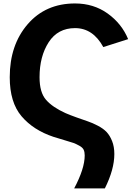

<svg xmlns="http://www.w3.org/2000/svg" viewBox="-20 -837 783 1088"><path d="M35.2 -399.4Q35.2 -582 136.7 -699.7Q238.3 -817.4 405.3 -817.4Q510.7 -817.4 590.3 -760.3Q669.9 -703.1 706.1 -615.2L565.4 -570.3Q506.8 -677.7 405.3 -677.7Q307.6 -677.7 255.9 -597.7Q204.1 -517.6 204.1 -399.4Q204.1 -313.5 240.7 -271.5Q277.3 -229.5 350.6 -196.3Q375 -185.5 413.1 -171.9Q451.2 -158.2 477.5 -149.4Q503.9 -140.6 534.7 -124.5Q565.4 -108.4 584 -88.9Q602.5 -69.3 615.2 -37.6Q627.9 -5.9 627.9 36.1Q627.9 123 574.2 230.5H400.4Q460 118.2 460 43.9Q460 24.4 454.1 11.7Q448.2 -1 429.7 -11.2Q411.1 -21.5 396.5 -26.9Q381.8 -32.2 344.2 -43Q306.6 -53.7 283.2 -61.5Q168.9 -99.6 102.1 -178.2Q35.2 -256.8 35.2 -399.4Z"/></svg>

Font: Gothic A1 Black
Style: Regular
Weight: 900
Version: Version 2.50